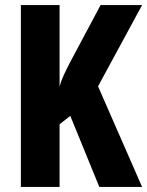

<svg xmlns="http://www.w3.org/2000/svg" viewBox="-20 -734 578 754"><path d="M538 0H370L256 -279L214 -246V0H62V-714H214V-394Q219 -414 229.5 -437Q240 -460 254 -487L375 -714H538L365 -395Z"/></svg>

Font: Noto Sans Hebrew ExtraCondensed ExtraBold
Style: Regular
Weight: 800
Width: 2
Designer: Monotype Design Team
Foundry: Monotype Imaging Inc.
Version: Version 2.004; ttfautohint (v1.8.4.7-5d5b)